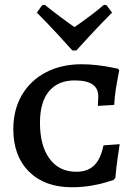

<svg xmlns="http://www.w3.org/2000/svg" viewBox="-20 -778 569 807"><path d="M36 -235Q36 -317 72 -378.5Q108 -440 173 -474Q238 -508 324 -508Q355 -508 389 -504Q423 -500 446.5 -495Q470 -490 477 -489L481 -481Q480 -476 476 -456.5Q472 -437 467 -405Q462 -373 460 -337L391 -333Q391 -336 392 -347Q393 -358 393 -373Q393 -407 368.5 -423.5Q344 -440 294 -440Q224 -440 186 -394.5Q148 -349 148 -262Q148 -165 188.5 -110.5Q229 -56 301 -56Q348 -56 375.5 -82.5Q403 -109 415 -167L483 -172Q481 -159 474.5 -114.5Q468 -70 465 -31L458 -22Q452 -20 428.5 -12.5Q405 -5 365.5 2Q326 9 281 9Q168 9 102 -56.5Q36 -122 36 -235ZM135 -725 157 -756 168 -758Q230 -708 293 -664Q297 -667 316 -680Q323 -685 355 -708.5Q387 -732 417 -758L428 -756L451 -725Q407 -681 360.5 -631Q314 -581 301 -566H284Q271 -581 225 -631Q179 -681 135 -725Z"/></svg>

Font: Alegreya SC Medium
Style: Regular
Weight: 500
Designer: Juan Pablo del Peral
Foundry: Huerta Tipografica
Version: Version 2.007; ttfautohint (v1.6)